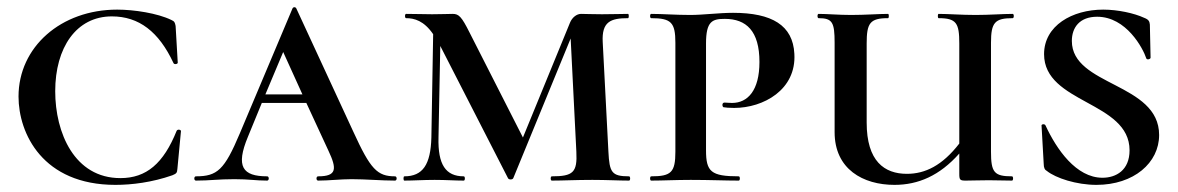

<svg xmlns="http://www.w3.org/2000/svg" viewBox="-20 -507 3307 539"><path d="M309 -480C151 -480 32 -375 32 -236C32 -132 100 12 304 12C350 12 407 5 464 -15C476 -20 477 -22 478 -33L488 -139C488 -143 479 -145 476 -140C439 -48 391 -7 318 -7C189 -7 135 -134 135 -251C135 -373 194 -461 294 -461C370 -461 426 -418 467 -330C469 -325 479 -327 479 -331L473 -434C471 -444 470 -447 461 -451C422 -470 356 -480 309 -480Z M1089 -12C1039 -12 1020 -32 972 -137L812 -483C810 -488 803 -488 801 -483L653 -132C610 -30 590 -12 530 -12C524 -12 524 0 530 0C570 0 591 -4 638 -4C680 -4 697 0 730 0C736 0 736 -12 730 -12C661 -12 641 -39 676 -123L715 -218H840L902 -84C926 -33 926 -12 873 -12C867 -12 867 0 873 0C903 0 936 -4 967 -4C1006 -4 1051 0 1089 0C1095 0 1095 -12 1089 -12ZM725 -242 775 -361 829 -242Z M1746 -12C1697 -12 1691 -23 1688 -81L1672 -389C1669 -446 1694 -456 1743 -456C1746 -456 1746 -468 1743 -468C1720 -468 1703 -467 1670 -467C1644 -467 1621 -468 1611 -468C1599 -468 1586 -458 1580 -443L1448 -121L1298 -416C1276 -460 1268 -468 1251 -468C1239 -468 1219 -467 1193 -467C1176 -467 1145 -468 1120 -468C1116 -468 1116 -456 1120 -456C1143 -456 1170 -449 1196 -411L1191 -121C1189 -45 1167 -12 1115 -12C1112 -12 1112 0 1115 0C1140 0 1170 -2 1200 -2C1232 -2 1257 0 1282 0C1286 0 1286 -12 1282 -12C1231 -12 1209 -45 1211 -121L1216 -378L1406 -7C1408 -2 1419 -2 1421 -7L1582 -399L1598 -81C1601 -23 1589 -12 1529 -12C1525 -12 1525 0 1529 0C1560 0 1598 -2 1643 -2C1682 -2 1718 0 1746 0C1750 0 1750 -12 1746 -12Z M1962 -85V-385C1962 -448 1980 -454 2015 -454C2075 -454 2112 -420 2112 -333C2112 -253 2079 -218 2035 -218C2026 -218 2020 -219 2015 -219C2006 -220 2007 -208 2011 -206C2016 -205 2027 -204 2041 -204C2123 -204 2216 -255 2210 -356C2206 -436 2147 -471 2038 -471C1998 -471 1954 -465 1918 -465C1877 -465 1839 -468 1808 -468C1804 -468 1804 -456 1808 -456C1864 -456 1876 -444 1876 -387V-81C1876 -23 1864 -12 1808 -12C1804 -12 1804 0 1808 0C1839 0 1879 -2 1919 -2C1971 -2 2016 0 2054 0C2058 0 2058 -12 2054 -12C1976 -12 1962 -25 1962 -85Z M2823 -456C2827 -456 2827 -468 2823 -468C2795 -468 2758 -465 2719 -465C2678 -465 2643 -468 2615 -468C2612 -468 2612 -456 2615 -456C2665 -456 2673 -442 2673 -385V-104C2625 -42 2577 -19 2526 -19C2463 -19 2413 -54 2413 -163V-385C2413 -442 2422 -456 2473 -456C2476 -456 2476 -468 2473 -468C2446 -468 2410 -465 2369 -465C2335 -465 2302 -468 2278 -468C2274 -468 2274 -456 2278 -456C2317 -456 2323 -444 2323 -387V-136C2323 -32 2403 12 2491 12C2558 12 2618 -14 2673 -76V-19C2673 -2 2675 0 2691 0C2711 0 2728 -1 2756 -1C2779 -1 2799 0 2821 0C2825 0 2825 -12 2821 -12C2771 -12 2762 -23 2762 -81V-387C2762 -444 2773 -456 2823 -456Z M2989 -392C2989 -430 3011 -460 3060 -460C3142 -460 3189 -371 3198 -343C3200 -338 3210 -341 3210 -345L3208 -438C3207 -447 3205 -452 3192 -457C3164 -470 3118 -480 3077 -480C2990 -480 2911 -435 2911 -355C2911 -216 3151 -223 3151 -85C3151 -29 3113 -8 3075 -8C3001 -8 2946 -88 2915 -155C2913 -160 2902 -159 2904 -153L2910 -47C2910 -36 2913 -30 2919 -27C2944 -7 3002 12 3058 12C3163 12 3234 -50 3234 -128C3234 -275 2989 -265 2989 -392Z"/></svg>

Font: Cormorant SC Semi
Style: Regular
Weight: 600
Designer: Christian Thalmann (Catharsis Fonts)
Version: Version 1.000;PS 001.000;hotconv 1.0.70;makeotf.lib2.5.58329